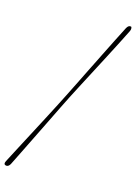

<svg xmlns="http://www.w3.org/2000/svg" viewBox="-175 -892 814 1151"><g transform="rotate(15 232.0 -317.0)"><path d="M243.5 -311.5Q227 -279 203.8 -231.8Q180.5 -184.5 153.8 -130Q127 -75.5 100 -20.8Q73 34 49 82.5Q25 131 7.5 166Q-4.5 186.5 -20.5 182Q-36.5 177.5 -25 156Q-6 119.5 19.5 70.8Q45 22 73.8 -32.5Q102.5 -87 130.5 -140.5Q158.5 -194 182.5 -240.5Q206.5 -287 222.5 -319Q238.5 -351 262 -398Q285.5 -445 312.2 -499.2Q339 -553.5 366.8 -608.8Q394.5 -664 419.2 -713.5Q444 -763 463 -799.5Q474.5 -820.5 490 -816.5Q494 -815.5 494.5 -806.8Q495 -798 491 -789.5Q473.5 -754.5 448.8 -706Q424 -657.5 395.5 -602.8Q367 -548 338.5 -493.8Q310 -439.5 285.2 -392Q260.5 -344.5 243.5 -311.5Z"/></g></svg>

Font: Fraunces 9pt S000 Thin
Style: Italic
Weight: 100
Italic angle: -16°
Version: Version 1.000; ttfautohint (v1.8.3)